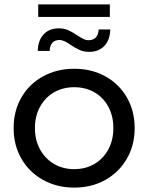

<svg xmlns="http://www.w3.org/2000/svg" viewBox="-20 -848 675 874"><path d="M42 -265Q42 -343 77.5 -404.5Q113 -466 176 -500.5Q239 -535 318 -535Q397 -535 459.5 -500.5Q522 -466 557.5 -404.5Q593 -343 593 -265Q593 -187 557.5 -125.5Q522 -64 459.5 -29Q397 6 318 6Q239 6 176 -29Q113 -64 77.5 -125.5Q42 -187 42 -265ZM496 -265Q496 -320 473 -362.5Q450 -405 409.5 -428Q369 -451 318 -451Q267 -451 226.5 -428Q186 -405 162.5 -362.5Q139 -320 139 -265Q139 -210 162.5 -167.5Q186 -125 226.5 -101.5Q267 -78 318 -78Q369 -78 409.5 -101.5Q450 -125 473 -167.5Q496 -210 496 -265ZM301 -644Q270 -666 252 -666Q208 -666 206 -616H152Q153 -664 178.5 -691.5Q204 -719 248 -719Q271 -719 289.5 -711Q308 -703 332 -687Q349 -676 360 -670.5Q371 -665 383 -665Q405 -665 416.5 -678Q428 -691 429 -714H482Q481 -667 455.5 -639.5Q430 -612 387 -612Q362 -612 343.5 -620Q325 -628 301 -644ZM154 -828H480V-771H154Z"/></svg>

Font: APTA Sans Medium
Style: Bold
Weight: 500
Version: Version 7.200